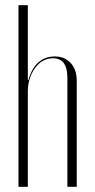

<svg xmlns="http://www.w3.org/2000/svg" viewBox="-20 -719 366 738"><path d="M89 -411Q115 -502 191 -502Q229 -502 252 -476.5Q275 -451 275 -409V-1H239V-420Q239 -495 184 -495Q142 -495 114.5 -457Q87 -419 87 -367V-1H51V-699H87V-411Z"/></svg>

Font: Moniqa ExtLt Narrow Display
Style: Regular
Weight: 200
Width: 4
Designer: Rajesh Rajput
Foundry: Rajesh Rajput
Version: Version 1.000